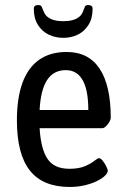

<svg xmlns="http://www.w3.org/2000/svg" viewBox="-20 -735 494 761"><path d="M256 6Q150 6 98.5 -59Q47 -124 47 -258Q47 -346 69 -406.5Q91 -467 135 -498Q179 -529 244 -529Q331 -529 375 -462.5Q419 -396 419 -268Q419 -262 413.5 -252Q408 -242 400 -234.5Q392 -227 386 -227H137Q142 -144 168.5 -105Q195 -66 255 -66Q293 -66 317 -76.5Q341 -87 354 -97.5Q367 -108 372 -108Q379 -108 387 -98Q395 -88 401 -76Q407 -64 407 -58Q407 -49 395.5 -38Q384 -27 363.5 -17Q343 -7 315.5 -0.5Q288 6 256 6ZM137 -299H330Q330 -378 307.5 -417.5Q285 -457 241 -457Q192 -457 166.5 -417.5Q141 -378 137 -299ZM231 -585Q200 -585 173.5 -597.5Q147 -610 130.5 -636Q114 -662 114 -700Q114 -708 118.5 -711.5Q123 -715 132 -715Q142 -715 145 -708.5Q148 -702 153 -690Q158 -676 169 -667.5Q180 -659 195.5 -655Q211 -651 231 -651Q251 -651 266.5 -655Q282 -659 293 -667.5Q304 -676 309 -690Q314 -702 316.5 -708.5Q319 -715 329 -715Q338 -715 342.5 -711.5Q347 -708 347 -700Q347 -662 330.5 -636Q314 -610 288 -597.5Q262 -585 231 -585Z"/></svg>

Font: Asap Condensed VF Beta
Style: Regular
Weight: 400
Designer: Pablo Cosgaya
Foundry: Omnibus-Type
Version: Version 1.008